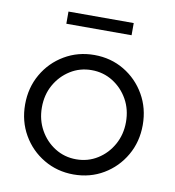

<svg xmlns="http://www.w3.org/2000/svg" viewBox="-78 -743 748 823"><g transform="rotate(10 296.0 -332.0)"><path d="M296 10Q225 10 166.5 -24.5Q108 -59 74 -118Q40 -177 40 -250Q40 -323 74 -382Q108 -441 166.5 -475.5Q225 -510 296 -510Q368 -510 426 -475.5Q484 -441 518 -382Q552 -323 552 -250Q552 -177 518 -118Q484 -59 426 -24.5Q368 10 296 10ZM296 -56Q347 -56 388.5 -82Q430 -108 454.5 -152Q479 -196 479 -250Q479 -305 454.5 -348.5Q430 -392 388.5 -418Q347 -444 296 -444Q245 -444 203.5 -418Q162 -392 137.5 -348.5Q113 -305 113 -250Q113 -196 137.5 -152Q162 -108 203.5 -82Q245 -56 296 -56ZM154 -621V-674H438V-621Z"/></g></svg>

Font: Red Hat Display Variable
Style: Regular
Weight: 400
Designer: Pentagram, MCKL
Foundry: Pentagram, MCKL
Version: Version 1.021